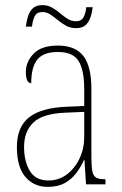

<svg xmlns="http://www.w3.org/2000/svg" viewBox="-20 -720 475 750"><path d="M166 10Q113 10 79.5 -28.5Q46 -67 46 -146Q46 -224 93.5 -261.5Q141 -299 240 -303L309 -306V-371Q309 -446 287 -481.5Q265 -517 206 -517Q150 -517 126 -487.5Q102 -458 102 -395Q81 -395 81 -439Q81 -479 111.5 -510.5Q142 -542 206 -542Q274 -542 305.5 -501.5Q337 -461 337 -372V-105Q337 -68 341 -50Q345 -32 356 -26Q367 -20 388 -20H392V0H316L310 -95H308Q296 -68 278 -44Q260 -20 233 -5Q206 10 166 10ZM169 -15Q210 -15 241.5 -39Q273 -63 291 -101.5Q309 -140 309 -185V-283L239 -280Q148 -277 111 -242Q74 -207 74 -146Q74 -90 96.5 -52.5Q119 -15 169 -15ZM277 -610Q255 -610 238 -619.5Q221 -629 206 -641.5Q191 -654 176.5 -663.5Q162 -673 146 -673Q123 -673 115 -655.5Q107 -638 105 -616H81Q83 -634 88.5 -653.5Q94 -673 107 -686.5Q120 -700 146 -700Q166 -700 183 -690.5Q200 -681 214.5 -668.5Q229 -656 244 -646.5Q259 -637 276 -637Q299 -637 307 -654Q315 -671 317 -692H342Q340 -673 334 -654Q328 -635 315 -622.5Q302 -610 277 -610Z"/></svg>

Font: Noto Serif Ethiopic Condensed Thin
Style: Regular
Weight: 100
Width: 3
Designer: Monotype Design Team
Foundry: Monotype Imaging Inc.
Version: Version 2.102; ttfautohint (v1.8.4.7-5d5b)